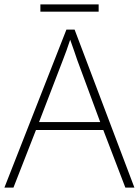

<svg xmlns="http://www.w3.org/2000/svg" viewBox="-20 -850 630 870"><path d="M427 -830H163V-797H427ZM548 0H589L318 -716H281L0 0H41L143 -261H448ZM330 -578 434 -297H157L265 -578C275 -604 288 -638 298 -670C310 -636 323 -600 330 -578Z"/></svg>

Font: Noto Sans Lao ExtraLight
Style: Regular
Weight: 200
Designer: Monotype Design Team
Foundry: Monotype Imaging Inc.
Version: Version 2.003